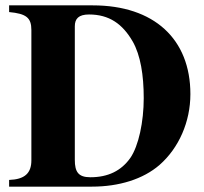

<svg xmlns="http://www.w3.org/2000/svg" viewBox="-20 -696 762 716"><path d="M259 -598C259 -626 273 -642 312 -642C387 -642 437 -607 475 -541C504 -490 516 -416 516 -330C516 -242 497 -152 466 -107C432 -59 383 -35 317 -35C272 -35 259 -55 259 -100ZM14 -676V-651C78 -645 97 -630 97 -584V-98C97 -50 72 -27 14 -25V0H323C424 0 514 -28 575 -81C647 -144 690 -242 690 -345C690 -551 554 -676 326 -676Z"/></svg>

Font: XITS Math
Style: Bold
Weight: 700
Designer: MicroPress Inc., with final additions and corrections provided by Coen Hoffman, Elsevier (retired)
Version: Version 1.302